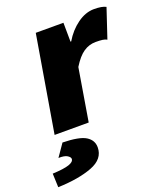

<svg xmlns="http://www.w3.org/2000/svg" viewBox="-223 -666 884 1037"><g transform="rotate(-20 218.5 -147.0)"><path d="M102 -553H261L262 -444H266Q298 -498 345 -532Q392 -566 441 -566Q487 -566 509 -554L453 -386Q442 -392 427.5 -394Q413 -396 389 -396Q351 -396 319 -374.5Q287 -353 255 -301L205 0H9ZM52 153Q52 143 36.5 133Q21 123 -14 124L35 53Q131 55 168 78Q205 101 205 142Q205 209 127.5 238.5Q50 268 -69 272L-72 193Q-6 190 23 180Q52 170 52 153Z"/></g></svg>

Font: Nebula Sans Black
Style: Regular
Weight: 900
Italic angle: -9°
Designer: Paul D. Hunt for Adobe (as Source Sans)
Foundry: Nebula Entertainment & Broadcasting LLC
Version: Version 1.010